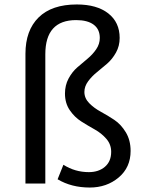

<svg xmlns="http://www.w3.org/2000/svg" viewBox="-20 -822 652 860"><path d="M382 18Q300 18 238 -19L264 -84Q316 -51 378 -51Q422 -51 450 -75Q478 -99 478 -142Q478 -175 456.5 -200Q435 -225 404.5 -242Q374 -259 344 -278Q314 -297 292.5 -328.5Q271 -360 271 -403Q271 -440 287 -470Q303 -500 326 -520Q349 -540 372 -559Q395 -578 411 -601.5Q427 -625 427 -652Q427 -691 399.5 -711.5Q372 -732 321 -732Q183 -732 183 -579V0H94V-581Q94 -686 153 -744Q212 -802 324 -802Q414 -802 465 -762Q516 -722 516 -652Q516 -616 499.5 -586.5Q483 -557 460 -537Q437 -517 414 -498.5Q391 -480 374.5 -457.5Q358 -435 358 -410Q358 -382 379.5 -360Q401 -338 431.5 -321.5Q462 -305 492 -285Q522 -265 543.5 -229.5Q565 -194 565 -146Q565 -72 511.5 -27Q458 18 382 18Z"/></svg>

Font: Martel Sans
Style: Regular
Weight: 400
Designer: Dan Reynolds and Mathieu Réguer
Foundry: Dan Reynolds and Mathieu Réguer
Version: Version 1.001;PS 001.001;hotconv 1.0.70;makeotf.lib2.5.58329